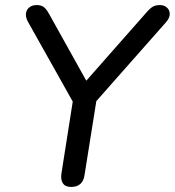

<svg xmlns="http://www.w3.org/2000/svg" viewBox="-20 -732 691 759"><path d="M261 7Q238 7 228.5 -7.5Q219 -22 223 -47L273 -365L283 -303L91 -645Q81 -663 82.5 -678Q84 -693 95.5 -702.5Q107 -712 125 -712Q142 -712 152.5 -704.5Q163 -697 174 -677L330 -397H307L560 -684Q574 -700 585 -706Q596 -712 612 -712Q629 -712 640 -702Q651 -692 651 -676.5Q651 -661 637 -645L335 -303L366 -365L314 -39Q307 7 261 7Z"/></svg>

Font: Nunito Medium
Style: Italic
Weight: 500
Designer: Vernon Adams
Foundry: Vernon Adams
Version: Version 3.601